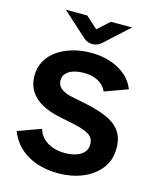

<svg xmlns="http://www.w3.org/2000/svg" viewBox="-129 -962 868 1063"><g transform="rotate(15 305.0 -431.0)"><path d="M307.8 12Q238.2 12 181.7 -7.4Q125.3 -26.9 85.3 -64.3Q45.4 -101.7 25 -154.9L158.1 -203Q166.7 -172.5 188.5 -150.8Q210.3 -129.2 242.2 -117.6Q274.2 -106 311.8 -106Q345.2 -106 373.6 -114.1Q402 -122.2 420 -140.6Q438.1 -159 438.1 -189.2Q438.1 -223.8 410.4 -242.3Q382.7 -260.8 319.8 -274.1L237.1 -291Q174.9 -304 131.3 -328Q87.6 -352.1 64.3 -389.1Q41 -426.1 41 -476.9Q41 -524.4 62.3 -562.1Q83.7 -599.8 121.3 -626Q158.8 -652.2 208.2 -666.1Q257.6 -680 314.4 -680Q367.3 -680 416.8 -665.3Q466.2 -650.6 505.6 -619.8Q544.9 -589.1 565.7 -538.8L433.4 -490.7Q423.7 -514.3 404.7 -530Q385.6 -545.8 359.9 -553.9Q334.1 -562 302.3 -562Q269.4 -562 243.1 -553.8Q216.8 -545.5 201.9 -529Q187 -512.5 187 -488.9Q187 -461.1 208.3 -443.5Q229.6 -426 269.1 -417.4L359.8 -398.7Q423.8 -385.3 474.4 -364.4Q524.9 -343.6 554.5 -305.7Q584.1 -267.9 584.1 -204.9Q584.1 -135.2 545.2 -86.7Q506.4 -38.2 443.7 -13.1Q381.1 12 307.8 12ZM304.9 -728Q275.7 -728 254.9 -747L114.5 -874H236.9L304.7 -813L372.7 -874H494.4L354.7 -747Q333.1 -728 304.9 -728Z"/></g></svg>

Font: Atkinson Hyperlegible Next
Style: Regular
Weight: 400
Designer: Elliott Scott, Megan Eiswerth, Linus Boman, Theodore Petrosky, Letters from Sweden
Foundry: Applied Design Works, Letters from Sweden
Version: Version 2.001